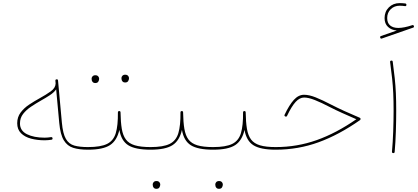

<svg xmlns="http://www.w3.org/2000/svg" viewBox="-20 -961 2642 1215"><path d="M88.9 -181.2Q88.9 -220.2 110.6 -249Q132.3 -277.8 165.3 -299.6Q198.2 -321.3 231.9 -339.8Q271 -361.3 301 -382.8Q331.1 -404.3 332 -432.6L330.6 -449.7Q329.6 -458 337.9 -459Q346.2 -460 347.2 -451.7L371.6 -184.6Q377.9 -114.7 397 -82Q416 -49.3 450.4 -39.8Q484.9 -30.3 536.6 -30.3H537.1Q545.4 -30.3 545.4 -22Q545.4 -13.7 537.1 -13.7H536.6Q481.4 -13.7 443.6 -25.4Q405.8 -37.1 383.8 -73.2Q361.8 -109.4 355 -182.6L335.4 -395.5Q321.3 -375.5 295.2 -358.4Q269 -341.3 239.3 -324.7Q207.5 -306.6 176.8 -286.1Q146 -265.6 126.2 -240Q106.4 -214.4 106.4 -179.7Q106.4 -133.8 150.4 -111.8Q194.3 -89.8 262.7 -89.8Q272.9 -89.8 282.7 -90.8Q292.5 -91.8 303.2 -93.3Q311.5 -94.2 312.5 -85.9Q313.5 -77.6 305.2 -76.7Q294.4 -75.2 284.2 -74.2Q273.9 -73.2 262.7 -73.2Q216.3 -73.2 176.5 -83.7Q136.7 -94.2 112.8 -118.2Q88.9 -142.1 88.9 -181.2Z M528.3 -22Q528.3 -30.3 537.1 -30.3Q616.7 -30.3 657.5 -50.3Q698.2 -70.3 712.6 -118.4Q727.1 -166.5 726.1 -249.5Q726.1 -258.3 735.4 -258.3Q742.7 -257.3 742.7 -250Q743.7 -188 750.7 -145.8Q757.8 -103.5 776.9 -78.1Q795.9 -52.7 833.3 -41.5Q870.6 -30.3 932.6 -30.3H933.1Q941.4 -30.3 941.4 -22Q941.4 -13.7 933.1 -13.7H932.6Q836.9 -13.7 792 -41.7Q747.1 -69.8 735.4 -139.2Q720.2 -71.3 675.8 -42.5Q631.3 -13.7 537.1 -13.7Q528.3 -13.7 528.3 -22ZM748.5 -466.8Q748.5 -474.6 754.6 -481.4Q760.7 -488.3 772.9 -488.3Q786.1 -488.3 792.5 -478.5Q796.4 -472.7 796.4 -465.8Q796.4 -457 791 -448Q785.6 -439 771.5 -439Q762.2 -439 757.1 -443.8Q752 -448.7 750 -455.1Q748.5 -460.4 748.5 -466.8ZM559.6 -463.4Q559.6 -471.2 565.7 -478Q571.8 -484.9 584 -484.9Q597.2 -484.9 603.5 -475.1Q607.4 -469.2 607.4 -462.4Q607.4 -453.6 602.1 -444.6Q596.7 -435.5 582.5 -435.5Q573.2 -435.5 568.1 -440.4Q563 -445.3 561 -451.7Q559.6 -457 559.6 -463.4Z M924.3 -22Q924.3 -30.3 933.1 -30.3Q1012.7 -30.3 1053.5 -50.3Q1094.2 -70.3 1108.6 -118.4Q1123 -166.5 1122.1 -249.5Q1122.1 -258.3 1131.3 -258.3Q1138.7 -257.3 1138.7 -250Q1139.6 -188 1146.7 -145.8Q1153.8 -103.5 1172.9 -78.1Q1191.9 -52.7 1229.2 -41.5Q1266.6 -30.3 1328.6 -30.3H1329.1Q1337.4 -30.3 1337.4 -22Q1337.4 -13.7 1329.1 -13.7H1328.6Q1232.9 -13.7 1188 -41.7Q1143.1 -69.8 1131.3 -139.2Q1116.2 -71.3 1071.8 -42.5Q1027.3 -13.7 933.1 -13.7Q924.3 -13.7 924.3 -22ZM946.3 206.1Q946.3 198.2 952.4 191.4Q958.5 184.6 970.7 184.6Q983.9 184.6 990.2 194.3Q994.1 200.2 994.1 207Q994.1 215.8 988.8 224.9Q983.4 233.9 969.2 233.9Q960 233.9 954.8 229Q949.7 224.1 947.8 217.8Q946.3 212.4 946.3 206.1Z M1320.3 -22Q1320.3 -30.3 1329.1 -30.3Q1408.7 -30.3 1449.5 -50.3Q1490.2 -70.3 1504.6 -118.4Q1519 -166.5 1518.1 -249.5Q1518.1 -258.3 1527.3 -258.3Q1534.7 -257.3 1534.7 -250Q1535.6 -188 1542.7 -145.8Q1549.8 -103.5 1568.8 -78.1Q1587.9 -52.7 1625.2 -41.5Q1662.6 -30.3 1724.6 -30.3H1725.1Q1733.4 -30.3 1733.4 -22Q1733.4 -13.7 1725.1 -13.7H1724.6Q1628.9 -13.7 1584 -41.7Q1539.1 -69.8 1527.3 -139.2Q1512.2 -71.3 1467.8 -42.5Q1423.3 -13.7 1329.1 -13.7Q1320.3 -13.7 1320.3 -22ZM1342.3 206.1Q1342.3 198.2 1348.4 191.4Q1354.5 184.6 1366.7 184.6Q1379.9 184.6 1386.2 194.3Q1390.1 200.2 1390.1 207Q1390.1 215.8 1384.8 224.9Q1379.4 233.9 1365.2 233.9Q1356 233.9 1350.8 229Q1345.7 224.1 1343.8 217.8Q1342.3 212.4 1342.3 206.1Z M1904.3 -361.3Q1936.5 -361.3 1978 -344.7Q2019.5 -328.1 2077.6 -297.9Q2113.8 -279.3 2158 -259Q2202.1 -238.8 2256.8 -215.8Q2261.7 -213.9 2261.7 -208Q2261.7 -203.6 2257.8 -200.7Q2125.5 -107.9 1996.1 -60.8Q1866.7 -13.7 1725.1 -13.7Q1716.3 -13.7 1716.3 -22Q1716.3 -30.3 1725.1 -30.3Q1859.4 -30.3 1983.6 -74.2Q2107.9 -118.2 2234.9 -206.5Q2185.5 -228 2144.8 -246.3Q2104 -264.6 2069.8 -282.2Q2011.7 -312.5 1971.9 -328.1Q1932.1 -343.8 1904.3 -343.8Q1876.5 -343.8 1851.1 -316.4Q1825.7 -289.1 1796.9 -228.5Q1793 -220.2 1785.2 -224.1Q1777.3 -228 1781.2 -235.4Q1810.1 -296.4 1839.4 -328.9Q1868.7 -361.3 1904.3 -361.3Z M2386.2 -722.2Q2383.3 -730 2390.6 -732.9L2491.2 -768.1Q2457 -770.5 2435.3 -790.8Q2413.6 -811 2413.6 -846.7Q2413.6 -887.7 2440.9 -914.6Q2468.3 -941.4 2509.3 -941.4Q2516.6 -941.4 2527.3 -940.7Q2538.1 -939.9 2544.9 -939Q2551.8 -938 2551.8 -930.7Q2551.8 -920.4 2542 -922.4Q2536.6 -923.3 2526.4 -924.1Q2516.1 -924.8 2509.3 -924.8Q2475.1 -924.8 2452.6 -902.8Q2430.2 -880.9 2430.2 -846.7Q2430.2 -815.4 2449 -799.8Q2467.8 -784.2 2500.5 -784.2Q2536.1 -784.2 2588.9 -801.8Q2596.2 -804.2 2599.1 -796.4Q2601.6 -788.1 2594.2 -786.1L2396.5 -717.3Q2389.2 -714.4 2386.2 -722.2ZM2448.7 -568.4Q2447.8 -576.7 2456.1 -577.6Q2464.4 -578.6 2465.3 -570.3Q2473.1 -511.7 2478 -465.8Q2482.9 -419.9 2485.1 -371.8Q2487.3 -323.7 2487.3 -259.3Q2487.3 -198.7 2485.1 -129.9Q2482.9 -61 2477.5 0Q2476.6 8.8 2468.3 7.8Q2459.5 6.8 2460.4 -1Q2465.8 -61 2468.3 -129.9Q2470.7 -198.7 2470.7 -259.3Q2470.7 -323.2 2468.5 -370.8Q2466.3 -418.5 2461.4 -464.1Q2456.5 -509.8 2448.7 -568.4Z"/></svg>

Font: Mikhak Thin
Style: Regular
Weight: 100
Designer: Amin Abedi
Version: Version 3.3